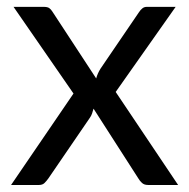

<svg xmlns="http://www.w3.org/2000/svg" viewBox="-20 -526 538 546"><path d="M486.5 0H401Q390 0 383.8 -5.8Q377.5 -11.5 373.5 -18.5L246 -217Q244 -210 241.8 -203.2Q239.5 -196.5 235.5 -191L117.5 -18.5Q112.5 -11.5 106.8 -5.8Q101 0 91 0H11.5L189 -260L18.5 -506.5H104Q115 -506.5 120 -503Q125 -499.5 129 -493L253.5 -303Q257.5 -317.5 266 -331L375 -491Q379.5 -498 384.8 -502.2Q390 -506.5 397.5 -506.5H479.5L309 -264.5Z"/></svg>

Font: Lato
Style: Regular
Weight: 400
Designer: Lukasz Dziedzic with Adam Twardoch and Botio Nikoltchev
Foundry: tyPoland Lukasz Dziedzic
Version: Version 2.010; 2014-09-01; http://www.latofonts.com/; ttfaut